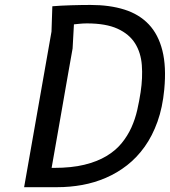

<svg xmlns="http://www.w3.org/2000/svg" viewBox="-20 -776 704 796"><path d="M197 -750Q212.5 -751.5 233 -752.5Q253.5 -753.5 275.2 -754.2Q297 -755 318 -755.2Q339 -755.5 355.5 -755.5Q435 -755.5 496 -736.2Q557 -717 596.8 -675Q636.5 -633 653.2 -566.5Q670 -500 661 -405Q654 -330.5 633 -271.8Q612 -213 580 -168Q548 -123 507 -91Q466 -59 419 -38.8Q372 -18.5 321 -9.2Q270 0 218 0H80L193.5 -645ZM281 -575Q275 -541.5 263.5 -476.5Q258.5 -448.5 252 -411Q245.5 -373.5 237 -324.8Q228.5 -276 217.8 -215.2Q207 -154.5 194 -80H204Q276.5 -80 329.8 -93Q383 -106 421 -128.8Q459 -151.5 484 -182Q509 -212.5 524.8 -247.5Q540.5 -282.5 549 -320Q557.5 -357.5 563 -394Q572 -454 568 -506Q564 -558 539.8 -596.5Q515.5 -635 467.2 -657Q419 -679 340 -679Q332 -679 323 -678.5Q314 -678 305.5 -677L286.5 -675Z"/></svg>

Font: B612
Style: Italic
Weight: 400
Italic angle: -10°
Designer: Nicolas Chauveau, Thomas Paillot, Jonathan Favre-Lamarine, Jean-Luc Vinot
Foundry: AIRBUS
Version: Version 1.008